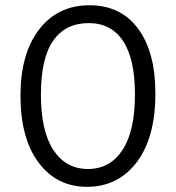

<svg xmlns="http://www.w3.org/2000/svg" viewBox="-20 -699 670 731"><path d="M58 -334.6Q58 -495.1 129 -587Q200 -679 321 -679Q439.5 -679 505.6 -590.1Q571.6 -501.2 571.6 -343.2Q571.6 -175.3 500.6 -81.5Q429.6 12.3 311.1 12.3Q196.3 12.3 127.2 -79.6Q58 -171.6 58 -334.6ZM135.8 -338.3Q135.8 -200 183.3 -127.8Q230.9 -55.6 314.8 -55.6Q398.8 -55.6 446.3 -127.8Q493.8 -200 493.8 -339.5Q493.8 -474.1 448.8 -542.6Q403.7 -611.1 317.3 -611.1Q229.6 -611.1 182.7 -544.4Q135.8 -477.8 135.8 -338.3Z"/></svg>

Font: Slabo 27px
Style: Regular
Weight: 400
Version: Version 1.02 Build 003a